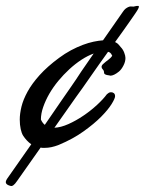

<svg xmlns="http://www.w3.org/2000/svg" viewBox="-50 -633 492 652"><path d="M413.1 -592.8Q411.6 -590.3 405.5 -581.5Q399.4 -572.8 389.9 -559.1Q380.4 -545.4 367.7 -527.6Q355 -509.8 340.8 -490.2Q348.6 -486.8 353 -481.4Q357.4 -476.1 359.9 -473.1Q367.7 -465.3 371.8 -454.3Q376 -443.4 376 -436Q376 -423.3 369.1 -410.2Q362.3 -397 354 -390.1Q345.7 -383.3 338.1 -379.6Q330.6 -376 325.2 -376Q324.2 -376.5 320.8 -377Q317.4 -377.4 313.5 -378.2Q309.6 -378.9 306.4 -380.9Q303.2 -382.8 303.2 -387.2Q303.2 -393.1 299.1 -397.2Q294.9 -401.4 294.9 -405.8Q294.9 -411.6 301.8 -417Q308.1 -422.9 317.4 -429.7Q326.7 -436.5 331.1 -443.8Q330.1 -444.8 329.3 -446.8Q328.6 -448.7 327.4 -450.4Q326.2 -452.1 323.7 -454.1Q321.3 -456.1 316.9 -457Q301.8 -436 286.6 -414.6Q271.5 -393.1 257.3 -372.8Q243.2 -352.5 230.7 -334.7Q218.3 -316.9 208 -303.2L134.8 -199.2Q156.7 -200.2 182.4 -211.7Q208 -223.1 232.9 -240Q257.8 -256.8 279.1 -276.4Q300.3 -295.9 313 -313Q315.9 -315.4 319.1 -317.6Q322.3 -319.8 327.1 -319.8Q333 -319.8 336.9 -316.4Q340.8 -313 340.8 -306.2Q340.8 -298.8 328.9 -279.5Q316.9 -260.3 293.2 -236.3Q269.5 -212.4 233.6 -186.8Q197.8 -161.1 149.9 -141.1Q136.2 -135.7 124.5 -133.3Q112.8 -130.9 102.1 -130.9Q98.1 -130.9 94.5 -130.9Q90.8 -130.9 87.9 -131.8L7.8 -18.1Q-5.9 2.4 -15.1 -2Q-25.4 -4.4 -29.1 -10Q-32.7 -15.6 -25.9 -25.9L56.2 -143.1Q48.3 -148.4 41.3 -156Q34.2 -163.6 28.8 -171.9Q23.4 -180.2 20.3 -194.6Q17.1 -209 17.1 -227.1Q17.1 -246.6 22.9 -270.8Q28.8 -294.9 43.7 -322Q58.6 -349.1 84.5 -377.9Q110.4 -406.7 149.9 -436Q170.4 -451.2 190.9 -462.2Q211.4 -473.1 231 -480.5Q250.5 -487.8 268.1 -491.5Q285.6 -495.1 299.8 -496.1L367.2 -592.8Q371.6 -599.6 376.2 -603.3Q380.9 -606.9 385.3 -608.9Q389.6 -610.8 393.1 -611.1Q396.5 -611.3 398.9 -610.8Q401.9 -610.4 403.3 -610.6Q404.8 -610.8 406 -611.1Q407.2 -611.3 408.9 -611.8Q410.6 -612.3 414.1 -612.8Q417.5 -613.3 419.4 -613Q421.4 -612.8 421.6 -610.8Q421.9 -608.9 419.9 -604.5Q418 -600.1 413.1 -592.8ZM88.9 -227.1Q93.8 -215.8 102.1 -209Q117.2 -231 132.1 -252.7Q147 -274.4 160.6 -294.2Q174.3 -314 186.5 -331.5Q198.7 -349.1 208 -362.8Q226.6 -391.6 241 -411.9Q255.4 -432.1 268.1 -451.2Q247.6 -443.8 226.3 -429.9Q205.1 -416 185.3 -397.7Q165.5 -379.4 147.9 -358.2Q130.4 -336.9 117.4 -314.5Q104.5 -292 96.7 -269.5Q88.9 -247.1 88.9 -227.1Z"/></svg>

Font: Oregano
Style: Italic
Weight: 400
Italic angle: -12°
Designer: Astigmatic (AOETI)
Foundry: Astigmatic (AOETI)
Version: Version 1.000